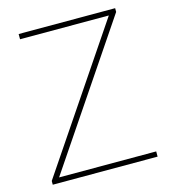

<svg xmlns="http://www.w3.org/2000/svg" viewBox="-107 -801 792 888"><g transform="rotate(-15 289.0 -357.0)"><path d="M538 0H36V-18L489 -689H64V-714H526V-696L73 -25H538Z"/></g></svg>

Font: Noto Sans Lao Looped Thin
Style: Regular
Weight: 100
Designer: Mark Frömberg, Ben Mitchell
Foundry: The Fontpad Ltd
Version: Version 1.002; ttfautohint (v1.8.4.7-5d5b)